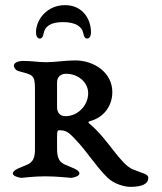

<svg xmlns="http://www.w3.org/2000/svg" viewBox="-20 -690 630 747"><path d="M304 -561C306 -551 309 -540 319 -540C329 -540 334 -551 334 -564C334 -614 303 -670 233 -670C163 -670 120 -614 120 -564C120 -551 125 -540 135 -540C145 -540 148 -551 150 -561C155 -586 175 -604 225 -604C275 -604 299 -586 304 -561ZM202 -274V-370C202 -391.3 217 -403 237 -403C282 -403 323 -371.8 323 -327C323 -280 283 -238 235 -238C212 -238 202 -253 202 -274ZM272 -455C235 -455 195 -448 160 -448C124 -448 108 -453 69 -453C54 -453 34 -447 34 -435C34 -426 41 -417 50 -414C107 -398 116 -401 116 -344V-129C116 -92 119 -64 85 -49C63 -39 30 -30 30 -15C30 -5 52 1 63 2C70 2 109 -4 156 -4C204 -4 250 2 257 2C268 1 289 -5 289 -15C289 -30 256 -39 234 -49C200 -64 202 -92 202 -129V-158C202 -187 205 -183 217 -183C241 -183 256.1 -165.6 272 -149C319.8 -99.3 348.9 -48.1 397 0C423.9 26.9 466 37 487 37C534 37 557 25 557 2C557 -14 533.8 -15.4 497 -31C446.4 -52.5 402.5 -146.3 329 -208C321.3 -214.4 323.3 -216.9 331 -219C383.2 -233 417 -277 417 -332C417 -407 347 -455 272 -455Z"/></svg>

Font: EB Garamond SC 08
Style: Regular
Weight: 400
Version: Version 0.016